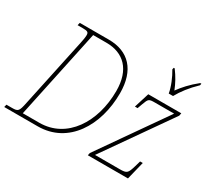

<svg xmlns="http://www.w3.org/2000/svg" viewBox="-164 -1002 1339 1239"><g transform="rotate(30 505.5 -383.0)"><path d="M861 -606H893C919 -653 956 -702 1009 -753L1012 -766H1003C949 -723 912 -681 883 -641C865 -686 845 -723 813 -766H806L803 -753C828 -712 854 -651 861 -606ZM-15 0H234C462 0 588 -210 588 -450C588 -622 501 -714 352 -714H136L131 -694H170C207 -694 214 -688 214 -666C214 -650 209 -625 205 -606L96 -94C82 -25 76 -20 31 -20H-10ZM232 -25H109L250 -689H349C477 -689 560 -610 560 -451C560 -218 436 -25 232 -25ZM608 0H907L940 -134H920L908 -92C890 -32 885 -25 831 -25H647L991 -516L995 -536H749L714 -424H734L747 -460C765 -509 767 -511 816 -511H956L612 -19Z"/></g></svg>

Font: Noto Serif SemiCondensed Thin
Style: Italic
Weight: 100
Width: 4
Italic angle: -12°
Designer: Monotype Design Team
Foundry: Monotype Imaging Inc.
Version: Version 2.013